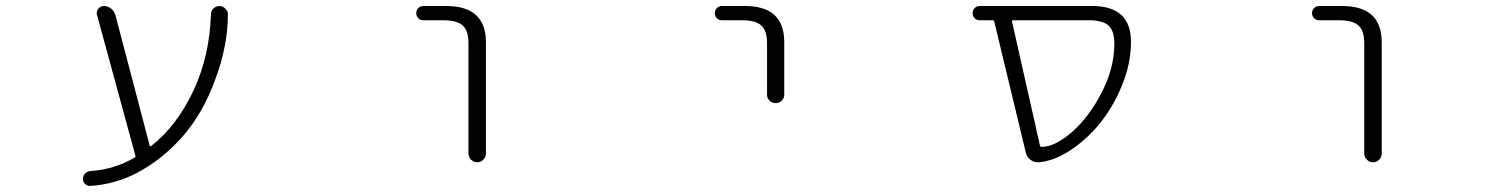

<svg xmlns="http://www.w3.org/2000/svg" viewBox="-20 -565 5040 643"><path d="M481.4 -77.1Q482.4 -73.2 486.3 -76.2Q572.3 -142.6 628.9 -263.7Q681.6 -377 686.5 -516.6Q686.5 -528.3 694.8 -536.6Q703.1 -544.9 714.8 -544.9Q726.6 -544.9 734.4 -536.1Q743.2 -528.3 743.2 -517.6Q743.2 -412.1 701.2 -299.8Q660.2 -186.5 592.8 -109.4Q525.4 -32.2 439.5 13.7Q364.3 52.7 282.2 57.6Q282.2 57.6 281.2 57.6Q271.5 57.6 264.6 50.8Q257.8 43.9 257.8 33.7Q257.8 23.4 265.1 16.1Q272.5 8.8 282.2 7.8Q362.3 2.9 430.7 -37.1Q434.6 -39.1 433.6 -43L304.7 -515.6Q301.8 -526.4 309.1 -535.6Q316.4 -544.9 328.1 -544.9Q340.8 -544.9 351.6 -536.6Q362.3 -528.3 366.2 -515.6Z M1398.4 -497.1Q1387.7 -497.1 1380.9 -503.9Q1374 -510.7 1374 -521Q1374 -531.2 1380.9 -538.1Q1387.7 -544.9 1398.4 -544.9H1474.6Q1606.4 -544.9 1607.4 -424.8V-50.8Q1607.4 -39.1 1598.6 -30.3Q1589.8 -21.5 1578.1 -21.5Q1566.4 -21.5 1557.6 -30.3Q1548.8 -39.1 1548.8 -50.8V-420.9Q1548.8 -461.9 1529.8 -479.5Q1510.7 -497.1 1464.8 -497.1Z M2397.5 -497.1Q2387.7 -497.1 2380.9 -503.9Q2374 -510.7 2374 -521Q2374 -531.2 2380.9 -538.1Q2387.7 -544.9 2397.5 -544.9H2474.6Q2606.4 -544.9 2606.4 -424.8V-248Q2606.4 -236.3 2598.1 -228Q2589.8 -219.7 2577.6 -219.7Q2565.4 -219.7 2557.1 -228Q2548.8 -236.3 2548.8 -248V-420.9Q2548.8 -461.9 2529.8 -479.5Q2510.7 -497.1 2464.8 -497.1Z M3373 -497.1Q3368.2 -497.1 3369.1 -493.2L3462.9 -77.1Q3463.9 -73.2 3468.8 -73.2Q3512.7 -73.2 3570.3 -123Q3627.9 -173.8 3669.9 -255.9Q3711.9 -337.9 3711.9 -418.9Q3711.9 -461.9 3692.4 -479.5Q3672.9 -497.1 3626 -497.1ZM3767.6 -424.8Q3767.6 -351.6 3736.8 -277.3Q3706.1 -203.1 3660.2 -147.9Q3614.3 -92.8 3556.6 -56.6Q3503.9 -24.4 3457 -21.5Q3456.1 -21.5 3455.1 -21.5Q3441.4 -21.5 3430.7 -30.3Q3418 -40 3415 -55.7L3309.6 -493.2Q3308.6 -497.1 3304.7 -497.1H3261.7Q3251 -497.1 3244.1 -503.9Q3237.3 -510.7 3237.3 -521Q3237.3 -531.2 3244.1 -538.1Q3251 -544.9 3261.7 -544.9H3635.7Q3636.7 -544.9 3637.7 -544.9Q3767.6 -544.9 3767.6 -424.8Z M4398.4 -497.1Q4387.7 -497.1 4380.9 -503.9Q4374 -510.7 4374 -521Q4374 -531.2 4380.9 -538.1Q4387.7 -544.9 4398.4 -544.9H4474.6Q4606.4 -544.9 4607.4 -424.8V-50.8Q4607.4 -39.1 4598.6 -30.3Q4589.8 -21.5 4578.1 -21.5Q4566.4 -21.5 4557.6 -30.3Q4548.8 -39.1 4548.8 -50.8V-420.9Q4548.8 -461.9 4529.8 -479.5Q4510.7 -497.1 4464.8 -497.1Z"/></svg>

Font: Gen Jyuu Gothic L Monospace Light
Style: Regular
Weight: 300
Designer: [Source Han Sans]
Ryoko NISHIZUKA  (kana & ideographs); Paul D. Hunt (Latin, Greek & Cyrillic); Wenlong ZHANG  (bopomofo
Version: Version 1.002.20150607